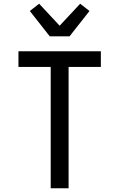

<svg xmlns="http://www.w3.org/2000/svg" viewBox="-20 -1010 640 1030"><path d="M252 0V-651H79V-735H521V-651H348V0ZM247 -815 140 -951 190 -990 300 -872 410 -990 460 -951 353 -815Z"/></svg>

Font: Iosevka Aile Medium
Style: Regular
Weight: 500
Designer: Belleve Invis
Foundry: Belleve Invis
Version: Version 27.3.5; ttfautohint (v1.8.4)